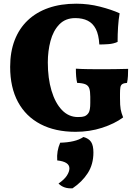

<svg xmlns="http://www.w3.org/2000/svg" viewBox="-20 -705 739 1040"><path d="M389 9Q279 9 199.5 -32.5Q120 -74 77.5 -152.5Q35 -231 35 -343Q35 -424 59.5 -487.5Q84 -551 130.5 -595Q177 -639 243 -662Q309 -685 393 -685Q459 -685 521.5 -669Q584 -653 628 -633Q622 -599 619.5 -559Q617 -519 617 -478Q595 -468 568 -466Q541 -464 518 -464Q515 -517 499 -548Q483 -579 455 -593Q427 -607 388 -607Q334 -607 301 -572.5Q268 -538 253.5 -483Q239 -428 239 -367Q239 -281 259 -214Q279 -147 315.5 -109Q352 -71 402 -71Q416 -71 423.5 -72Q431 -73 437 -75Q451 -80 460 -94Q469 -108 469 -147V-181Q469 -211 463.5 -226.5Q458 -242 442.5 -248.5Q427 -255 398 -256Q394 -272 392.5 -291Q391 -310 391 -333Q421 -331 459 -330.5Q497 -330 530 -330Q561 -330 602 -330.5Q643 -331 674 -332Q674 -313 673 -293.5Q672 -274 668 -256Q651 -255 642.5 -249.5Q634 -244 632 -231.5Q630 -219 630 -197V-173Q630 -133 633.5 -113.5Q637 -94 647 -69Q601 -35 533.5 -13Q466 9 389 9ZM432 37Q461 45 473.5 64Q486 83 486 121Q486 185 455.5 232.5Q425 280 373 315Q325 318 297 289Q328 268 342 246.5Q356 225 356 207Q356 171 290 164Q288 138 292 114.5Q296 91 306 68Q346 67 378 59.5Q410 52 432 37Z"/></svg>

Font: Vollkorn Black
Style: Regular
Weight: 900
Designer: Friedrich Althausen
Foundry: Friedrich Althausen
Version: Version 5.000